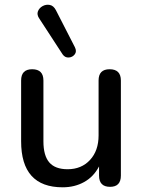

<svg xmlns="http://www.w3.org/2000/svg" viewBox="-20 -789 607 818"><path d="M247 -557 148 -709Q136 -726 141.5 -740.5Q147 -755 161.5 -763Q176 -771 192 -768Q208 -765 218 -746L299 -588Q308 -570 298.5 -557.5Q289 -545 273 -544Q257 -543 247 -557ZM247 9Q70 9 70 -187V-446Q70 -494 117 -494Q165 -494 165 -446V-187Q165 -126 190 -97Q215 -68 268 -68Q327 -68 363.5 -107.5Q400 -147 400 -212V-446Q400 -494 447 -494Q495 -494 495 -446V-41Q495 7 449 7Q402 7 402 -41V-80Q379 -36 338.5 -13.5Q298 9 247 9Z"/></svg>

Font: Chiron GoRound TC
Style: Regular
Weight: 400
Designer: Ryoko NISHIZUKA 西塚涼子 (kana, bopomofo & ideographs); Paul D. Hunt (Latin, Greek & Cyrillic); Sandoll Communications 산돌커뮤니
Foundry: Adobe
Version: Version 1.000;hotconv 1.1.1;makeotfexe 2.6.0